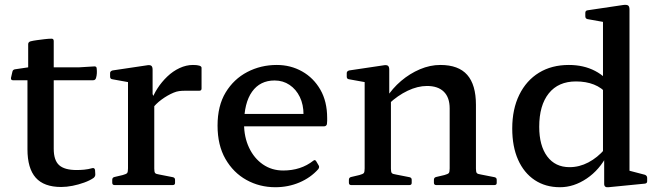

<svg xmlns="http://www.w3.org/2000/svg" viewBox="-20 -775 2761 804"><path d="M236 8Q164 8 129.5 -31Q95 -70 95 -150V-477L98 -493V-590Q98 -599 108 -602Q120 -605 135.5 -607Q151 -609 167 -611Q183 -613 196 -613Q205 -613 205 -603V-152Q205 -104 227.5 -83.5Q250 -63 301 -63Q316 -63 332.5 -64.5Q349 -66 367 -71Q376 -73 378 -63L379 -46Q380 -37 372 -30Q356 -19 332.5 -10.5Q309 -2 284 3Q259 8 236 8ZM34 -439Q25 -439 26 -449L32 -475Q34 -484 44 -485L98 -493H310L376 -497Q385 -497 385 -487Q386 -478 385.5 -468Q385 -458 382 -448Q379 -439 370 -439Z M516 0V-315H626V0ZM824 -404Q824 -395 814 -395H754Q741 -395 730 -393.5Q719 -392 707 -387Q681 -376 656.5 -358Q632 -340 616 -318L613 -350Q622 -378 639.5 -405Q657 -432 680.5 -454.5Q704 -477 732 -490Q760 -503 788 -503Q824 -503 824 -491ZM460 0Q450 0 450 -10V-22Q450 -32 460 -34L494 -42Q509 -46 512.5 -50.5Q516 -55 516 -70V-180H626V-69Q626 -55 629.5 -50.5Q633 -46 648 -44L704 -33Q713 -31 713 -22V-9Q713 0 703 0ZM516 -315V-462L534 -428L451 -443Q441 -444 441 -454V-469Q441 -477 451 -480L592 -501Q607 -504 613 -500Q619 -496 619 -483V-381L626 -364V-315Z M1133 9Q1067 9 1012 -21.5Q957 -52 924 -109.5Q891 -167 891 -249Q891 -332 925 -388Q959 -444 1015.5 -473.5Q1072 -503 1139 -503Q1197 -503 1245 -476Q1293 -449 1321.5 -399.5Q1350 -350 1350 -281Q1350 -276 1350 -269Q1350 -262 1349 -255Q1346 -246 1337 -246H988V-298H1275L1251 -278Q1251 -283 1251 -287Q1251 -291 1251 -295Q1251 -337 1235.5 -369Q1220 -401 1192.5 -419.5Q1165 -438 1130 -438Q1069 -438 1035.5 -391Q1002 -344 1002 -256Q1002 -201 1023 -156.5Q1044 -112 1081 -86.5Q1118 -61 1166 -61Q1240 -61 1292 -102Q1299 -108 1304 -100L1314 -83Q1319 -76 1313 -67Q1281 -31 1234 -11Q1187 9 1133 9Z M1863 -321Q1863 -367 1838.5 -391Q1814 -415 1768 -415Q1729 -415 1687 -395Q1645 -375 1608 -340L1597 -364Q1623 -405 1659.5 -436Q1696 -467 1738.5 -485Q1781 -503 1824 -503Q1900 -503 1936.5 -461.5Q1973 -420 1973 -336V0H1863ZM1507 0V-315H1617V0ZM1451 0Q1441 0 1441 -10V-22Q1441 -32 1451 -34L1485 -42Q1500 -46 1503.5 -50.5Q1507 -55 1507 -70V-180H1617V-69Q1617 -55 1620.5 -50.5Q1624 -46 1639 -44L1695 -33Q1704 -31 1704 -22V-9Q1704 0 1694 0ZM1807 0Q1797 0 1797 -10V-22Q1797 -32 1807 -34L1841 -42Q1856 -46 1859.5 -50.5Q1863 -55 1863 -70V-180H1973V-69Q1973 -55 1976.5 -50.5Q1980 -46 1995 -44L2051 -33Q2060 -31 2060 -22V-9Q2060 0 2050 0ZM1507 -315V-462L1525 -428L1442 -443Q1432 -444 1432 -454V-469Q1432 -477 1442 -480L1583 -501Q1598 -504 1604 -500Q1610 -496 1610 -483V-381L1617 -364V-315Z M2505 -162V-595H2616V-162ZM2524 -380Q2500 -408 2467 -421Q2434 -434 2392 -434Q2318 -434 2278 -384Q2238 -334 2238 -244Q2238 -165 2271.5 -120Q2305 -75 2365 -75Q2406 -75 2444 -95Q2482 -115 2513 -151L2523 -127Q2491 -64 2437 -27.5Q2383 9 2325 9Q2264 9 2219 -21Q2174 -51 2149.5 -106Q2125 -161 2125 -237Q2125 -318 2154.5 -378Q2184 -438 2237 -470.5Q2290 -503 2362 -503Q2424 -503 2472 -478Q2520 -453 2553 -403ZM2505 -567V-714L2524 -680L2440 -695Q2431 -697 2431 -707V-721Q2431 -731 2441 -732L2589 -754Q2603 -756 2609.5 -752.5Q2616 -749 2616 -735V-567ZM2616 -162V-32L2597 -65L2681 -43Q2690 -39 2690 -30V-16Q2690 -7 2680 -6L2528 9Q2519 10 2514.5 6.5Q2510 3 2510 -5V-121L2505 -131V-162Z"/></svg>

Font: Hahmlet Medium
Style: Regular
Weight: 500
Version: Version 1.002